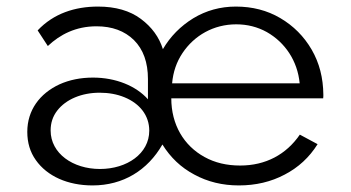

<svg xmlns="http://www.w3.org/2000/svg" viewBox="-20 -548 1067 584"><path d="M261.5 16C354.5 16 429 -30 474 -108.5C498.5 -69 530.5 -38.5 571 -17C611.5 5 656.5 16 706.5 16C758 16 804.5 5 846 -17C887.5 -38.5 921 -69.5 946 -109.5L892 -138.5C850.5 -78 788 -44.5 710.5 -44.5C669.5 -44.5 633.5 -53 602 -70.5C539 -105 501 -169 501 -249H963C963.5 -252 963.5 -254 963.5 -255.5V-260.5C963 -311 951.5 -356.5 928 -397C904.5 -437.5 872.5 -469.5 832.5 -493C792.5 -516.5 747.5 -528 697.5 -528C650 -528 607 -516 568 -492.5C529 -468.5 498 -437 475.5 -398.5C464 -435 442 -465.5 408.5 -490.5C375 -515.5 331.5 -528 278 -528C208 -528 143 -507 94.5 -455.5L125.5 -408C162.5 -443 210.5 -468 273.5 -468C321 -468 359 -454 387.5 -426C416 -397.5 430 -358 430 -307.5V-246C394 -286.5 332.5 -312 263 -312C225 -312 191 -305 161 -291.5C100.5 -263.5 63 -212.5 63 -147C63 -114 71.5 -85.5 89 -61C123.5 -12 186 16 261.5 16ZM503.5 -294.5C506.5 -329 517 -359.5 535 -386.5C571 -440.5 630 -474 698.5 -474C732.5 -474 763.5 -466 791.5 -450.5C847 -419 885 -363 891.5 -294.5ZM284 -34C201.5 -34 134 -81.5 134 -151C134 -174 140.5 -194 154 -211.5C180.5 -246 228.5 -266 283 -266C310.5 -266 336 -261.5 359 -252C405 -233 434 -197 434 -150.5C434 -81 366.5 -34 284 -34Z"/></svg>

Font: Spartan
Style: Regular
Weight: 400
Designer: Matt Bailey, Mirko Velimirovic
Foundry: Matt Bailey
Version: Version 1.003